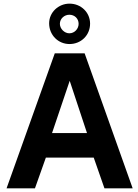

<svg xmlns="http://www.w3.org/2000/svg" viewBox="-20 -1035 757 1055"><path d="M172 0 232 -169H495L554 0H709L445 -742H281L16 0ZM475 -905C475 -967 425 -1015 362 -1015C301 -1015 250 -967 250 -907C250 -842 300 -793 362 -793C425 -793 475 -841 475 -905ZM363 -591 458 -304H266ZM412 -904C412 -877 390 -852 361 -852C334 -852 309 -877 309 -904C309 -933 334 -954 361 -954C390 -954 412 -933 412 -904Z"/></svg>

Font: Cheyenne Sans
Style: Bold
Weight: 700
Designer: The Public Sans project authors (U.S. Web Design System), Libre Franklin designed by Pablo Impallari and Rodrigo Fuenzal
Foundry: The Cheyenne Sans Project Authors
Version: Version 2.007